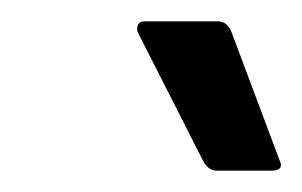

<svg xmlns="http://www.w3.org/2000/svg" viewBox="-20 -717 283 180"><path d="M183 -557Q175 -557 170 -567L109 -687Q108 -691 109.5 -694Q111 -697 115 -697H184Q193 -697 197 -687L242 -567Q247 -557 234 -557Z"/></svg>

Font: Sofia Sans Semi Condensed Medium
Style: Italic
Weight: 500
Italic angle: -9°
Version: Version 4.100